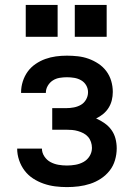

<svg xmlns="http://www.w3.org/2000/svg" viewBox="-20 -755 540 783"><path d="M253 8Q229 8 205 5Q181 2 158 -6Q135 -14 115 -27Q95 -40 80.5 -59Q66 -78 58 -101.5Q50 -125 50 -149Q50 -149 50 -149Q50 -149 50 -149H151Q151 -149 151 -149Q151 -149 151 -149Q151 -132 161 -117Q171 -102 186 -94Q201 -86 218 -83Q235 -80 253 -80Q270 -80 287.5 -83Q305 -86 320.5 -94.5Q336 -103 345.5 -118.5Q355 -134 355 -152Q355 -164 351 -176Q347 -188 339 -197Q331 -206 320.5 -211.5Q310 -217 298 -220.5Q286 -224 274 -225Q262 -226 250 -226H193V-314H250Q266 -314 281.5 -317Q297 -320 310 -327.5Q323 -335 331 -349Q339 -363 339 -379Q339 -394 331.5 -407Q324 -420 311 -427.5Q298 -435 283 -437.5Q268 -440 253 -440Q238 -440 223 -437.5Q208 -435 195.5 -427Q183 -419 175 -405.5Q167 -392 167 -377Q167 -377 167 -376.5Q167 -376 167 -376H66Q66 -377 66 -377.5Q66 -378 66 -379Q66 -401 73 -423Q80 -445 93 -463Q106 -481 125 -494Q144 -507 165 -514.5Q186 -522 208 -525Q230 -528 253 -528Q275 -528 297.5 -525.5Q320 -523 341 -515.5Q362 -508 381 -495.5Q400 -483 413.5 -465Q427 -447 433.5 -425Q440 -403 440 -380Q440 -363 436 -346.5Q432 -330 423 -315.5Q414 -301 400.5 -290Q387 -279 372 -272Q390 -264 406.5 -252.5Q423 -241 434.5 -225Q446 -209 451 -189.5Q456 -170 456 -150Q456 -126 449 -102Q442 -78 427 -59Q412 -40 391.5 -26.5Q371 -13 348 -5.5Q325 2 301 5Q277 8 253 8ZM415 -605H285V-735H415ZM215 -605H85V-735H215Z"/></svg>

Font: Iosevka SS04 Semibold
Style: Regular
Weight: 600
Monospace: yes
Designer: Belleve Invis
Foundry: Belleve Invis
Version: Version 19.0.0; ttfautohint (v1.8.4)